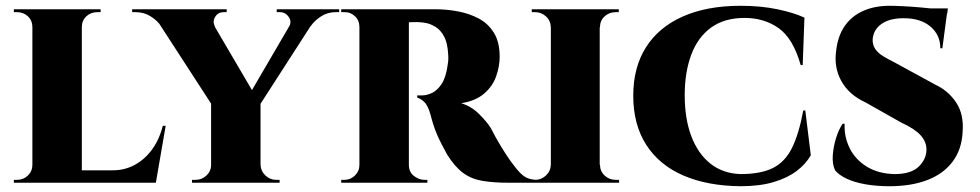

<svg xmlns="http://www.w3.org/2000/svg" viewBox="-20 -632 3389 664"><path d="M263 -600V0H92V-600ZM484 -43 517 0H261V-43ZM553 -197 519 0H340L370 -43Q411 -43 445.5 -61.5Q480 -80 505.5 -114.5Q531 -149 543 -197ZM95 -62 97 0H28V-10Q28 -10 33 -10Q38 -10 39 -10Q61 -10 76.5 -25Q92 -40 92 -62ZM260 -538V-600H328V-590Q327 -590 322 -590Q317 -590 317 -590Q294 -590 278.5 -575.5Q263 -561 263 -538ZM95 -538H92Q92 -561 76.5 -575.5Q61 -590 39 -590Q38 -590 33 -590Q28 -590 28 -590V-600H95Z M688 -599 878 -275 715 -266 499 -599ZM881 -276V0H710V-274ZM1014 -599H1091L870 -256L819 -265ZM979 -538Q990 -557 978.5 -573.5Q967 -590 948 -590Q948 -590 942.5 -590Q937 -590 937 -590V-600H1153V-590H1141Q1113 -590 1090.5 -575.5Q1068 -561 1054 -541ZM724 -539 537 -542Q523 -562 500 -576Q477 -590 449 -590H437V-600H764V-590Q764 -590 759 -590Q754 -590 754 -590Q734 -590 724 -573.5Q714 -557 724 -539ZM713 -62V0H644V-10Q644 -10 649.5 -10Q655 -10 656 -10Q678 -10 694 -25Q710 -40 710 -62ZM878 -62H881Q882 -40 898 -25Q914 -10 936 -10Q936 -10 941.5 -10Q947 -10 947 -10V0H878Z M1385 -600H1485Q1525 -600 1564.5 -592.5Q1604 -585 1636.5 -567.5Q1669 -550 1688.5 -518Q1708 -486 1708 -436Q1708 -403 1696 -368.5Q1684 -334 1654.5 -308.5Q1625 -283 1575 -275Q1609 -265 1636.5 -238Q1664 -211 1678 -188Q1683 -178 1692.5 -160.5Q1702 -143 1715.5 -121Q1729 -99 1745 -76Q1765 -48 1779.5 -33.5Q1794 -19 1808.5 -14.5Q1823 -10 1841 -10V0H1740Q1687 0 1648.5 -6.5Q1610 -13 1581.5 -34Q1553 -55 1526 -98Q1517 -115 1508 -132Q1499 -149 1491.5 -166.5Q1484 -184 1478.5 -201.5Q1473 -219 1469 -235Q1460 -268 1446 -280.5Q1432 -293 1423 -294V-302Q1424 -302 1428 -302Q1432 -302 1438 -302Q1457 -302 1475 -311Q1493 -320 1507.5 -342Q1522 -364 1528 -406Q1529 -411 1530 -420.5Q1531 -430 1530 -443Q1528 -483 1516 -505.5Q1504 -528 1487 -538.5Q1470 -549 1455 -552Q1440 -555 1433 -555Q1422 -556 1413 -555.5Q1404 -555 1393 -555Q1392 -556 1390.5 -567Q1389 -578 1387 -589Q1385 -600 1385 -600ZM1394 -600V0H1223V-600ZM1226 -62 1228 0H1160V-10Q1161 -10 1164.5 -10Q1168 -10 1171 -10Q1192 -10 1207.5 -25Q1223 -40 1223 -62ZM1226 -538H1223Q1223 -561 1208 -575.5Q1193 -590 1172 -590Q1169 -590 1165 -590Q1161 -590 1160 -590V-600H1228ZM1392 -62H1394Q1394 -37 1411.5 -23.5Q1429 -10 1448 -10Q1448 -10 1451.5 -10Q1455 -10 1458 -10V0H1390Z M2054 -600V0H1885V-600ZM1888 -62V0H1819V-10Q1819 -10 1824 -10Q1829 -10 1830 -10Q1852 -10 1868 -25Q1884 -40 1885 -62ZM2052 -62H2055Q2055 -40 2071 -25Q2087 -10 2110 -10Q2110 -10 2115 -10Q2120 -10 2121 -10V0H2052ZM2052 -538V-600H2120V-590Q2120 -590 2115 -590Q2110 -590 2110 -590Q2087 -590 2071 -575.5Q2055 -561 2055 -538ZM1888 -538H1885Q1884 -561 1868 -575.5Q1852 -590 1830 -590Q1829 -590 1824 -590Q1819 -590 1819 -590V-600H1888Z M2765 -250 2784 -95Q2767 -65 2735.5 -41Q2704 -17 2656 -2.5Q2608 12 2541 12Q2427 11 2343.5 -25Q2260 -61 2215 -131Q2170 -201 2170 -301Q2170 -399 2214 -468.5Q2258 -538 2341.5 -575Q2425 -612 2541 -612Q2611 -612 2668.5 -600Q2726 -588 2762 -571L2756 -407H2749Q2723 -499 2673 -534.5Q2623 -570 2555 -570Q2485 -570 2439 -536.5Q2393 -503 2370.5 -442.5Q2348 -382 2348 -303Q2348 -221 2371 -160.5Q2394 -100 2437 -66Q2480 -32 2541 -30Q2611 -30 2653 -51Q2695 -72 2719 -120.5Q2743 -169 2758 -250Z M3057 -612Q3074 -612 3104.5 -610.5Q3135 -609 3167.5 -606Q3200 -603 3225 -599.5Q3250 -596 3256 -593L3239 -465H3232Q3232 -511 3198 -540Q3164 -569 3105 -569Q3057 -569 3029 -549.5Q3001 -530 2998 -497Q2997 -477 3007 -462.5Q3017 -448 3034.5 -437.5Q3052 -427 3072 -417L3215 -339Q3260 -318 3287 -277Q3314 -236 3309 -175Q3306 -115 3274.5 -73Q3243 -31 3187.5 -9.5Q3132 12 3056 12Q3009 12 2971 5Q2933 -2 2907 -14.5Q2881 -27 2868 -43Q2858 -64 2860 -94.5Q2862 -125 2871.5 -155Q2881 -185 2894 -204H2901Q2899 -159 2918.5 -119.5Q2938 -80 2978 -55.5Q3018 -31 3074 -30Q3131 -30 3157.5 -56Q3184 -82 3184 -115Q3184 -142 3163.5 -164.5Q3143 -187 3097 -208L2973 -278Q2916 -304 2889.5 -352Q2863 -400 2872 -459Q2878 -509 2902 -543Q2926 -577 2965.5 -594.5Q3005 -612 3057 -612ZM3258 -603 3256 -586H3137V-603Z"/></svg>

Font: Cinzel ExtraBold
Style: Regular
Weight: 800
Designer: Natanael Gama
Version: Version 2.000